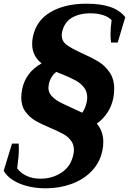

<svg xmlns="http://www.w3.org/2000/svg" viewBox="-60 -782 698 1039"><path d="M538 -595Q538 -631 544 -673Q527 -691 497 -700.5Q467 -710 430 -710Q368 -710 327.5 -685Q287 -660 276 -608Q274 -596 274 -592Q274 -559 301 -539Q328 -519 386 -493Q441 -468 475 -447Q509 -426 533.5 -390Q558 -354 558 -301Q558 -273 553 -250Q535 -165 464 -113Q499 -71 499 -14Q499 12 494 33Q481 97 437 143Q393 189 328 213Q263 237 188 237Q107 237 45.5 211Q-16 185 -40 142L5 -5H41Q42 3 42 22Q42 64 33 129Q52 155 84.5 170Q117 185 159 185Q223 185 273.5 151.5Q324 118 337 54Q340 41 340 29Q340 -1 323 -22.5Q306 -44 281 -57.5Q256 -71 212 -90Q160 -112 129.5 -130Q99 -148 77 -178.5Q55 -209 55 -255Q55 -273 60 -300Q79 -391 165 -439Q114 -480 114 -544Q114 -564 118 -583Q136 -671 213.5 -716.5Q291 -762 408 -762Q485 -762 536.5 -744.5Q588 -727 618 -689L577 -552H541Q538 -573 538 -595ZM412 -254Q412 -287 394 -309.5Q376 -332 349.5 -346.5Q323 -361 277 -380Q255 -388 245 -393Q213 -369 204 -325Q202 -313 202 -307Q202 -283 218 -264.5Q234 -246 257 -233Q280 -220 323 -201Q374 -178 385 -172Q402 -196 409 -229Q412 -243 412 -254Z"/></svg>

Font: Trirong
Style: Bold Italic
Weight: 700
Italic angle: -12°
Designer: Katatrad Team
Foundry: CadsonDemak
Version: Version 1.001